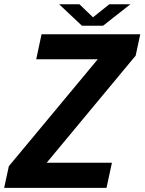

<svg xmlns="http://www.w3.org/2000/svg" viewBox="-33 -902 694 922"><path d="M191.5 -120.5H504.5L478.5 0H-13L9.5 -104L436.5 -617.5H141L166.5 -737.5H640.5L618.5 -635L192 -121.5ZM251 -881.5H348.5L413.5 -819L492 -881.5H593L462 -778.5H360.5Z"/></svg>

Font: Epilogue
Style: Bold Italic
Weight: 700
Italic angle: -12°
Designer: Tyler Finck
Foundry: Etcetera Type Co
Version: Version 2.111; ttfautohint (v1.8.3)